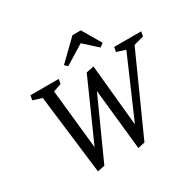

<svg xmlns="http://www.w3.org/2000/svg" viewBox="-172 -995 1215 1194"><g transform="rotate(-30 435.5 -397.5)"><path d="M203 9 134 -558 70 -578 76 -611H279L273 -578L215 -558L260 -132L450 -559L505 -570L548 -129L734 -558L671 -578L677 -611H871L865 -578L793 -558L543 -2L493 9L444 -455L460 -456L255 -2ZM370 -650 350 -669 489 -804H549L628 -669L602 -650L508 -735Z"/></g></svg>

Font: Manuale
Style: Italic
Weight: 400
Italic angle: -11°
Designer: Eduardo Tunni / Pablo Cosgaya
Foundry: Eduardo Tunni / Pablo Cosgaya
Version: Version 1.002